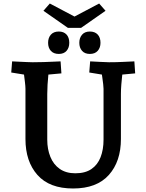

<svg xmlns="http://www.w3.org/2000/svg" viewBox="-20 -1060 835 1095"><path d="M396.7 15Q262.1 15 193.6 -62.1Q125.2 -139.3 125.2 -267.3V-553.5Q125.2 -567.1 122.2 -592.1Q119.2 -617.2 116 -642.1Q112.8 -667.1 110.5 -679.5L164.2 -627L44.1 -646.5L49.1 -710Q67.5 -709 90.1 -708Q112.8 -707 134 -706Q155.1 -705 166.6 -705Q197.4 -705 229 -706Q260.6 -707 286.7 -708.3Q312.7 -709.6 325.5 -710L330.2 -641.5L208.5 -630.3L261.5 -679.5Q258.5 -659.5 255.7 -632.6Q252.9 -605.7 251.2 -577.3Q249.5 -548.9 249.5 -523.5V-263.5Q249.5 -209 267.3 -165.4Q285 -121.7 320.8 -96.7Q356.6 -71.7 409.5 -71.7Q466.1 -71.7 501.5 -96Q536.8 -120.2 553.6 -163.5Q570.5 -206.8 570.5 -263.5V-553.5Q570.5 -563.5 568.5 -580.1Q566.5 -596.8 563.8 -616Q561.1 -635.2 558.6 -652.3Q556.1 -669.4 554.5 -679.5L610.5 -626.6L489.1 -646.5L494.1 -710Q520.2 -709 552.1 -707Q584.1 -705 601.6 -705Q645.7 -705 682 -707Q718.3 -709 746.3 -710L750.9 -641.5L629.9 -630.3L683.5 -679.5Q680.5 -662.1 677.4 -635.2Q674.3 -608.3 672 -578.9Q669.6 -549.5 669.6 -523.5V-267.3Q669.6 -139.3 600.7 -62.1Q531.7 15 396.7 15ZM492.4 -752.4Q463.6 -752.4 448 -770.1Q432.3 -787.8 432.3 -815.9Q432.3 -844.1 448 -862.1Q463.6 -880.2 492.4 -880.2Q521.1 -880.2 537.1 -863.1Q553.1 -846.1 553.1 -815.9Q553.1 -788.1 537.4 -770.2Q521.7 -752.4 492.4 -752.4ZM315.4 -752.4Q286 -752.4 270.1 -769.9Q254.3 -787.5 254.3 -815.9Q254.3 -844.5 270.1 -862.3Q286 -880.2 315.4 -880.2Q343.5 -880.2 359.3 -863.1Q375.1 -846.1 375.1 -815.9Q375.1 -787.8 359.6 -770.1Q344.1 -752.4 315.4 -752.4ZM392.5 -900.9 368.3 -946.3 545.5 -1039.9 581.9 -998.5 442.2 -900.9ZM367.5 -900.9 227.7 -998.5 264.1 -1039.9 441.4 -946.3 417.1 -900.9Z"/></svg>

Font: Andada Pro
Style: Regular
Weight: 400
Designer: Carolina Giovagnoli
Foundry: Huerta Tipografica
Version: Version 3.003